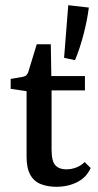

<svg xmlns="http://www.w3.org/2000/svg" viewBox="-20 -710 377 737"><path d="M82 -360 21 -369V-407L67 -415Q77 -417 81.5 -421.5Q86 -426 89 -435L121 -540H175L177 -418H306V-363H178V-136Q178 -91 192.5 -75.5Q207 -60 234 -60Q254 -60 272.5 -67Q291 -74 305 -88L328 -65Q312 -29 276.5 -11Q241 7 196 7Q164 7 137.5 -3Q111 -13 96.5 -38.5Q82 -64 82 -109ZM226 -488 242 -690 321 -681Q315 -633 301 -579Q287 -525 268 -479Z"/></svg>

Font: Rasa Medium
Style: Regular
Weight: 500
Designer: Anna Giedrys (Yrsa+Rasa design), David Brezina (Yrsa art-direction, Rasa art-direction, design)
Foundry: Rosetta Type Foundry
Version: Version 2.004